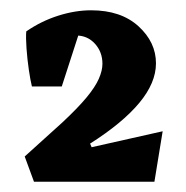

<svg xmlns="http://www.w3.org/2000/svg" viewBox="-20 -771 362 373"><path d="M46 -418 28 -467 101 -533Q131 -561 148 -581.5Q165 -602 172 -618Q179 -634 179 -647Q179 -670 164.5 -686Q150 -702 128 -702Q120 -702 107.5 -699Q95 -696 84 -690L31 -710Q60 -730 93 -740.5Q126 -751 157 -751Q215 -751 249 -720Q283 -689 283 -648Q283 -610 250.5 -571Q218 -532 155 -492L158 -485L296 -516L280 -418ZM42 -603Q39 -615 36 -635.5Q33 -656 31.5 -677Q30 -698 31 -710L134 -708L100 -603Z"/></svg>

Font: Eczar
Style: Bold
Weight: 700
Designer: Vaibhav Singh
Foundry: Rosetta Type Foundry
Version: Version 2.000